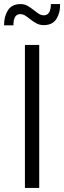

<svg xmlns="http://www.w3.org/2000/svg" viewBox="-39 -920 314 940"><path d="M83 -700H153V0H83ZM62 -900Q81 -900 95 -892Q109 -884 130 -868Q145 -856 154.5 -850.5Q164 -845 175 -845Q210 -845 210 -900H255Q257 -860 238 -828.5Q219 -797 175 -797Q156 -797 140.5 -805Q125 -813 106 -828Q91 -840 81.5 -845.5Q72 -851 61 -851Q42 -851 34 -835.5Q26 -820 27 -796H-19Q-20 -837 -1 -868.5Q18 -900 62 -900Z"/></svg>

Font: Be Vietnam Light
Style: Regular
Weight: 300
Designer: Gabriel Lam
Foundry: TypeRant
Version: Version 4.000